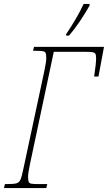

<svg xmlns="http://www.w3.org/2000/svg" viewBox="-42 -951 546 971"><path d="M-17 -20H-7Q28 -20 41.5 -24Q55 -28 61.5 -42.5Q68 -57 76 -96L182 -591Q192 -639 192 -656Q192 -675 189 -682.5Q186 -690 175.5 -692Q165 -694 137 -694H125L130 -714H484L456 -564H434Q444 -628 444 -656Q444 -672 440.5 -678.5Q437 -685 426 -687Q415 -689 387 -689H230L110 -123Q100 -75 100 -58Q100 -39 103 -31.5Q106 -24 116.5 -22Q127 -20 155 -20H197L192 0H-22ZM293 -779Q349 -862 381 -931H411V-923Q392 -888 363 -845Q334 -802 307 -771H292Z"/></svg>

Font: Noto Serif CondThin
Style: Italic
Weight: 250
Width: 3
Italic angle: -12°
Designer: Monotype Design Team
Foundry: Monotype Imaging Inc.
Version: Version 1.001